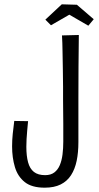

<svg xmlns="http://www.w3.org/2000/svg" viewBox="-20 -859 458 889"><path d="M187 10Q127 10 94.5 -16Q62 -42 49 -85.5Q36 -129 36 -181Q36 -210 39 -239.5Q42 -269 46 -299L110 -298Q108 -276 106 -255Q104 -234 103 -215Q102 -196 102 -179Q102 -137 110 -107.5Q118 -78 137 -63Q156 -48 189 -48Q215 -48 231.5 -60.5Q248 -73 257 -94.5Q266 -116 269.5 -144Q273 -172 273 -203Q273 -218 273 -239Q273 -260 273 -285.5Q273 -311 272.5 -339Q272 -367 272 -396Q272 -422 272 -459Q272 -496 271 -538.5Q270 -581 269.5 -621.5Q269 -662 267 -695L345 -697Q344 -627 343.5 -548.5Q343 -470 343 -402Q343 -368 343 -335Q343 -302 343 -269Q343 -236 343 -201Q343 -153 335 -114.5Q327 -76 309 -48Q291 -20 261 -5Q231 10 187 10ZM389 -740 301 -791 216 -742 190 -768 266 -839 336 -837 414 -770Z"/></svg>

Font: Truculenta
Style: Regular
Weight: 400
Designer: Ivan Castro, Eva Sanz & Omnibus-Type Team
Foundry: Omnibus-Type
Version: Version 1.002